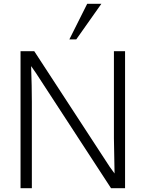

<svg xmlns="http://www.w3.org/2000/svg" viewBox="-20 -998 772 1018"><path d="M347.7 -789.1 442.4 -978H517.6L384.3 -789.1ZM88.9 0V-726.6H161.6L561.5 -113.8L587.4 -78.1Q584 -228.5 584 -265.1V-726.6H643.1V0H568.8L169.9 -611.8L145 -647.5Q148.9 -537.6 148.9 -458V0Z"/></svg>

Font: Oxygen Light
Style: Regular
Weight: 300
Designer: vernon adams
Foundry: Vernon Adams
Version: Version Release 0.2.3 webfont; ttfautohint (v0.93.3-1d66) -l